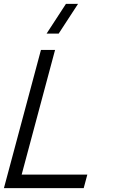

<svg xmlns="http://www.w3.org/2000/svg" viewBox="-69 -980 599 1000"><path d="M236.6 -805 337.6 -960H274.6L173.6 -805ZM-48.6 0H366.9L385.8 -70.5H43.8L217.8 -720H144.3Z"/></svg>

Font: Manrope
Style: RegularItalic
Weight: 400
Italic angle: -15°
Designer: Mikhail Sharanda
Foundry: Mikhail Sharanda
Version: Version 4.502;hotconv 1.0.109;makeotfexe 2.5.65596